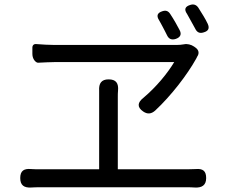

<svg xmlns="http://www.w3.org/2000/svg" viewBox="-20 -853 1020 854"><path d="M761 -752C753 -766 745 -779 737 -791C728 -805 717 -808 702 -803C680 -796 675 -783 687 -764C693 -754 698 -744 704 -733C710 -721 717 -709 723 -696C731 -679 744 -674 762 -680C782 -687 789 -700 779 -719C774 -729 767 -741 761 -752ZM885 -782C877 -795 869 -807 862 -819C853 -832 841 -836 826 -831C803 -824 798 -811 812 -791C817 -782 822 -773 827 -764C834 -751 841 -738 848 -726C856 -709 868 -703 886 -709C907 -715 913 -727 904 -747C898 -759 892 -771 885 -782ZM490 -653C376 -653 263 -653 224 -653C197 -653 168 -655 141 -657C131 -658 124 -652 124 -641V-616V-613C124 -589 140 -574 149 -574C172 -575 206 -577 228 -577C295 -577 679 -577 755 -577C725 -527 676 -467 618 -418C591 -397 589 -376 617 -357C636 -344 653 -346 670 -361C742 -428 813 -521 852 -591C854 -594 855 -597 857 -601C867 -615 865 -630 850 -641L843 -646C830 -655 812 -659 799 -656C788 -654 776 -653 764 -653C719 -653 604 -653 490 -653ZM649 -20H813C822 -20 833 -20 846 -19C878 -17 897 -29 897 -61C897 -93 882 -104 850 -101C838 -101 826 -100 813 -100H504V-422C504 -431 504 -441 505 -450C508 -483 496 -500 463 -500C431 -500 419 -482 421 -450C421 -440 421 -431 421 -422V-100H159C146 -100 133 -100 119 -101C87 -104 70 -94 70 -61C70 -29 87 -17 119 -19C132 -20 146 -20 159 -20H486Z"/></svg>

Font: GenSenRounded2 TW R
Style: Regular
Weight: 400
Version: Version 2.100;PS 2.1;hotconv 16.6.51;makeotf.lib2.5.65220 DE